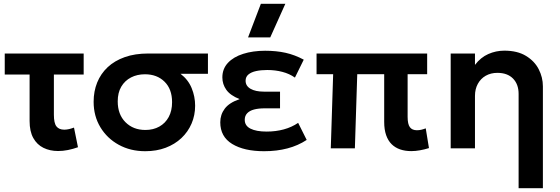

<svg xmlns="http://www.w3.org/2000/svg" viewBox="-20 -782 2950 1012"><path d="M286.5 14Q243 14 209 -2.8Q175 -19.5 155.5 -54.5Q136 -89.5 136 -144V-389H5V-500H421V-389H264V-177.5Q264 -133 277.5 -115.8Q291 -98.5 319 -98.5Q331 -98.5 343.8 -101.5Q356.5 -104.5 370 -109.5L391 -6Q364.5 3.5 338 8.8Q311.5 14 286.5 14Z M745.5 15Q667.5 15 606 -18.8Q544.5 -52.5 509 -111.5Q473.5 -170.5 473.5 -245.5Q473.5 -300.5 492.2 -347Q511 -393.5 547.5 -427.8Q584 -462 637.8 -481Q691.5 -500 762 -500H1076V-393H931.5Q972 -362 990.2 -317.5Q1008.5 -273 1008.5 -225Q1008.5 -174.5 989.8 -130.8Q971 -87 936.2 -54.2Q901.5 -21.5 853.2 -3.2Q805 15 745.5 15ZM746.5 -97Q788 -97 819.8 -114.8Q851.5 -132.5 869.2 -165.2Q887 -198 887 -243.5Q887 -312.5 847.2 -351.5Q807.5 -390.5 744 -390.5Q703 -390.5 670.5 -373.8Q638 -357 619.2 -325.2Q600.5 -293.5 600.5 -247.5Q600.5 -179 641.2 -138Q682 -97 746.5 -97Z M1372 15Q1266.5 15 1203.8 -23.2Q1141 -61.5 1141 -137.5Q1141 -178 1164.8 -209.5Q1188.5 -241 1243 -259.5Q1194 -279 1173 -308.5Q1152 -338 1152 -374Q1152 -419 1181.2 -450.5Q1210.5 -482 1261.8 -498.2Q1313 -514.5 1377.5 -514.5Q1436 -514.5 1484.8 -503.8Q1533.5 -493 1581 -467.5L1534.5 -373Q1505.5 -393.5 1468.2 -403.2Q1431 -413 1388.5 -413Q1356 -413 1330.2 -407.5Q1304.5 -402 1289.5 -389.5Q1274.5 -377 1274.5 -356.5Q1274.5 -329 1300.5 -314Q1326.5 -299 1370.5 -299H1456V-211H1374.5Q1342.5 -211 1319 -204.8Q1295.5 -198.5 1282.8 -185Q1270 -171.5 1270 -150.5Q1270 -119 1300.5 -103.8Q1331 -88.5 1385.5 -88.5Q1433.5 -88.5 1475.8 -100Q1518 -111.5 1551.5 -134.5L1596.5 -44.5Q1551 -14.5 1495 0.2Q1439 15 1372 15ZM1287.5 -585 1355 -762H1484L1404.5 -585Z M2147.5 14.5Q2115.5 14.5 2089.2 5.5Q2063 -3.5 2044.2 -22Q2025.5 -40.5 2015.2 -69.8Q2005 -99 2005 -139.5V-391H1863L1850.5 0H1723.5L1736 -391H1648.5V-500H2231.5V-391H2128.5V-166Q2128.5 -127.5 2140.5 -111.5Q2152.5 -95.5 2177.5 -95.5Q2189 -95.5 2200.8 -98.2Q2212.5 -101 2224 -105.5L2241 -1.5Q2217.5 6 2193.5 10.2Q2169.5 14.5 2147.5 14.5Z M2713.5 210V-287Q2713.5 -338 2684 -368Q2654.5 -398 2601.5 -398Q2567 -398 2540.2 -382.8Q2513.5 -367.5 2498.5 -340Q2483.5 -312.5 2483.5 -276.5V0H2355.5V-500H2483.5V-440Q2513.5 -479.5 2553.8 -497.2Q2594 -515 2638 -515Q2707 -515 2752.2 -487.5Q2797.5 -460 2819.5 -417Q2841.5 -374 2841.5 -327V210Z"/></svg>

Font: Geologica Cursive Medium
Style: Regular
Weight: 500
Designer: Sindre Bremnes, Frode Helland
Foundry: Monokrom Skriftforlag AS
Version: Version 1.010;gftools[0.9.28]